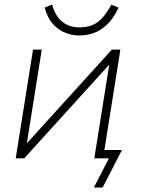

<svg xmlns="http://www.w3.org/2000/svg" viewBox="-20 -705 626 855"><path d="M398 130 465 0H400L407 -37H523L437 130ZM50 0 127 -484H166L94 -32H68L478 -484H516L439 0H400L472 -452H498L88 0ZM333 -547Q302 -547 271 -559Q240 -571 215.5 -598.5Q191 -626 179 -671L212 -685Q226 -633 257.5 -608Q289 -583 334 -583Q380 -583 412 -604.5Q444 -626 476 -684L508 -671Q485 -622 456 -595Q427 -568 396 -557.5Q365 -547 333 -547Z"/></svg>

Font: Nunito Sans 12pt ExtraLight
Style: Italic
Weight: 200
Italic angle: -9°
Designer: Vernon Adams
Foundry: Vernon Adams
Version: Version 3.101;gftools[0.9.27]